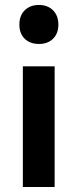

<svg xmlns="http://www.w3.org/2000/svg" viewBox="-20 -753 312 773"><path d="M137 -576Q101 -576 79.5 -597Q58 -618 58 -654Q58 -690 79.5 -711.5Q101 -733 137 -733Q172 -733 193.5 -711.5Q215 -690 215 -654Q215 -618 193.5 -597Q172 -576 137 -576ZM72 0V-486H200V0Z"/></svg>

Font: Cantarell
Style: Bold
Weight: 700
Designer: Dave Crossland, Nikolaus Waxweiler, Florian Fecher, Jacques Le Bailly, Eben Sorkin, Alexei Vanyashin, Alexios Zavras, Em
Version: Version 0.303